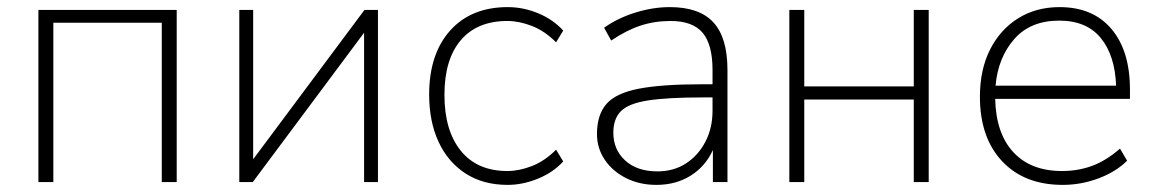

<svg xmlns="http://www.w3.org/2000/svg" viewBox="-20 -512 3249 540"><path d="M88 0V-484H477V0H435V-448H130V0Z M653 0V-484H692V-64L1005 -484H1043V0H1004V-420L691 0Z M1408 8Q1339 8 1289.5 -24Q1240 -56 1213.5 -113Q1187 -170 1187 -246Q1187 -360 1246 -426Q1305 -492 1408 -492Q1452 -492 1494 -474.5Q1536 -457 1564 -426L1544 -393Q1512 -425 1476 -439Q1440 -453 1407 -453Q1322 -453 1276 -399Q1230 -345 1230 -245Q1230 -145 1276 -88Q1322 -31 1407 -31Q1440 -31 1476 -45Q1512 -59 1544 -91L1564 -58Q1536 -27 1493 -9.5Q1450 8 1408 8Z M1826 8Q1779 8 1741 -11Q1703 -30 1681 -62.5Q1659 -95 1659 -135Q1659 -189 1685.5 -219.5Q1712 -250 1776.5 -262.5Q1841 -275 1954 -275H1984V-315Q1984 -387 1956 -420Q1928 -453 1866 -453Q1821 -453 1781.5 -440Q1742 -427 1699 -398L1679 -434Q1717 -461 1766.5 -476.5Q1816 -492 1864 -492Q1947 -492 1986.5 -449Q2026 -406 2026 -315V0H1985V-90Q1964 -44 1922.5 -18Q1881 8 1826 8ZM1829 -30Q1875 -30 1909.5 -52.5Q1944 -75 1964 -113.5Q1984 -152 1984 -201V-238H1956Q1857 -238 1802.5 -229.5Q1748 -221 1726.5 -199.5Q1705 -178 1705 -139Q1705 -91 1738.5 -60.5Q1772 -30 1829 -30Z M2200 0V-484H2242V-269H2550V-484H2592V0H2550V-232H2242V0Z M2969 8Q2861 8 2798.5 -58.5Q2736 -125 2736 -240Q2736 -316 2764.5 -372.5Q2793 -429 2843.5 -460.5Q2894 -492 2960 -492Q3054 -492 3106 -430.5Q3158 -369 3158 -260V-234H2779Q2781 -137 2830 -84Q2879 -31 2967 -31Q3012 -31 3051.5 -45.5Q3091 -60 3130 -94L3150 -60Q3119 -29 3070 -10.5Q3021 8 2969 8ZM2959 -454Q2878 -454 2832.5 -402Q2787 -350 2780 -271H3119Q3116 -356 3076 -405Q3036 -454 2959 -454Z"/></svg>

Font: Nunito Sans ExtraLight
Style: Regular
Weight: 200
Designer: Vernon Adams
Foundry: Vernon Adams
Version: Version 3.006; ttfautohint (v1.8.3)